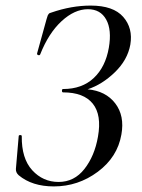

<svg xmlns="http://www.w3.org/2000/svg" viewBox="-20 -656 508 688"><path d="M447 -496Q437 -441 391.5 -397Q346 -353 294 -336Q359 -330 393 -285.5Q427 -241 415 -174Q401 -93 330.5 -40.5Q260 12 173 12Q95 12 47 -28Q36 -38 37 -51L47 -168Q47 -172 52.5 -172Q58 -172 58 -168Q57 -88 95.5 -46Q134 -4 190 -4Q246 -4 282.5 -50.5Q319 -97 331 -166Q345 -244 312.5 -284.5Q280 -325 206 -325Q202 -325 202 -331Q202 -337 206 -337Q274 -337 316 -376.5Q358 -416 370 -485Q381 -549 360.5 -586Q340 -623 295 -623Q247 -623 200.5 -580Q154 -537 124 -461Q122 -457 117 -458.5Q112 -460 113 -465L147 -588Q147 -589 148 -591Q150 -598 151 -600.5Q152 -603 154 -605.5Q156 -608 158 -609Q160 -610 164 -611Q236 -636 305 -636Q386 -636 421.5 -595.5Q457 -555 447 -496Z"/></svg>

Font: Cormorant Infant Book
Style: Italic
Weight: 500
Italic angle: -10°
Designer: Christian Thalmann (Catharsis Fonts)
Version: Version 1.000;PS 002.000;hotconv 1.0.88;makeotf.lib2.5.64775